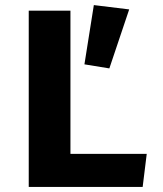

<svg xmlns="http://www.w3.org/2000/svg" viewBox="-20 -735 640 755"><path d="M93 -693H257V-130H557L541 0H93ZM488 -698 410 -466 312 -482 349 -715Z"/></svg>

Font: Fira Mono
Style: Bold
Weight: 700
Monospace: yes
Designer: Carrois Corporate & Edenspiekermann AG
Foundry: Carrois Corporate GbR & Edenspiekermann AG
Version: Version 3.206